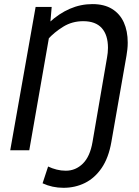

<svg xmlns="http://www.w3.org/2000/svg" viewBox="-20 -734 679 938"><path d="M220 -554.5 123 0H30L154 -700H232.5ZM220 -623.5Q268 -668 321 -691Q374 -714 431.5 -714Q489 -714 527.2 -690.5Q565.5 -667 584.8 -624.8Q604 -582.5 604 -525.5Q604 -509 602.2 -492.8Q600.5 -476.5 598 -462.5L524 -40Q510.5 37 476.8 86.5Q443 136 395 159.8Q347 183.5 290 183.5Q235.5 183.5 188 161.5L215 79.5Q235 89 256.8 94.5Q278.5 100 301.5 100Q349.5 100 384.8 65.2Q420 30.5 432 -40.5L503 -453.5Q505 -465 506.2 -476Q507.5 -487 507.5 -500Q507.5 -563 477.2 -596.8Q447 -630.5 386.5 -630.5Q332.5 -630.5 288.8 -603.5Q245 -576.5 214 -542Z"/></svg>

Font: Cabin
Style: Italic
Weight: 400
Width: 4
Italic angle: -10°
Designer: Pablo Impallari
Foundry: Pablo Impallari. http://www.impallari.com Igino Marini. http://www.ikern.com
Version: Version 3.001